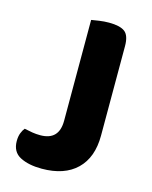

<svg xmlns="http://www.w3.org/2000/svg" viewBox="-99 -682 605 763"><g transform="rotate(15 203.5 -301.0)"><path d="M340 -174Q340 -84 289.5 -35Q239 14 146 14Q92 14 57 -4Q22 -22 22 -67Q22 -86 27.5 -100Q33 -114 40 -122Q58 -118 73.5 -115.5Q89 -113 106 -113Q183 -113 183 -193V-608Q194 -610 214.5 -613Q235 -616 255 -616Q300 -616 320 -601Q340 -586 340 -542V-174Z"/></g></svg>

Font: Baloo Chettan 2
Style: Bold
Weight: 700
Designer: Maithili Shingre, Unnati Kotecha and Ek Type
Foundry: Ek Type
Version: Version 1.640;hotconv 1.0.111;makeotfexe 2.5.65597; ttfautoh